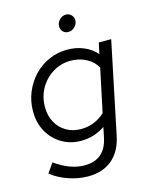

<svg xmlns="http://www.w3.org/2000/svg" viewBox="-132 -784 845 1078"><g transform="rotate(-15 290.0 -245.0)"><path d="M245 210Q190 210 132.5 190.5Q75 171 32 137L70 82Q114 113 156.5 129Q199 145 242 145Q359 145 385 26L398 -36Q334 7 259 7Q196 7 146 -23Q96 -53 67.5 -104.5Q39 -156 39 -222Q39 -281 60.5 -333Q82 -385 119.5 -424.5Q157 -464 207 -486Q257 -508 314 -508Q364 -508 408 -490Q452 -472 482 -437L496 -501H568L457 33Q439 119 384.5 164.5Q330 210 245 210ZM275 -57Q354 -57 414 -112L467 -363Q447 -400 406 -421.5Q365 -443 316 -443Q259 -443 212 -414Q165 -385 137.5 -336.5Q110 -288 110 -228Q110 -178 131 -139.5Q152 -101 189.5 -79Q227 -57 275 -57ZM347 -602Q328 -602 316 -614.5Q304 -627 304 -646Q304 -667 320 -683.5Q336 -700 358 -700Q376 -700 388.5 -687Q401 -674 401 -656Q401 -635 384.5 -618.5Q368 -602 347 -602Z"/></g></svg>

Font: Red Hat Display VF
Style: Italic
Weight: 300
Italic angle: -12°
Designer: Pentagram, MCKL
Foundry: Pentagram, MCKL
Version: Version 1.010